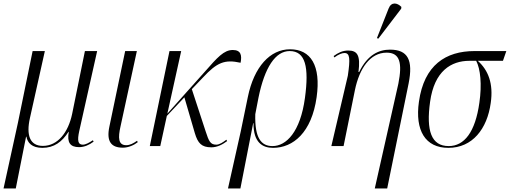

<svg xmlns="http://www.w3.org/2000/svg" viewBox="-55 -824 2876 1083"><path d="M-35 239H34L92 -53H94C100 -19 125 10 184 10C250 10 295 -24 331 -80H333C322 -20 341 6 391 6C421 6 449 -7 473 -25L469 -33C446 -18 428 -8 412 -8C385 -8 380 -30 392 -85L493 -536H424L352 -182C330 -76 270 -1 187 -1C113 -1 92 -62 114 -159L198 -536H129L46 -131Z M638 9C670 9 702 -6 722 -22L718 -30C698 -16 679 -5 657 -5C612 -5 610 -46 625 -112L717 -536H651L562 -110C544 -25 573 9 638 9Z M790 0H849L886 -170L985 -275L1044 -73C1061 -16 1082 7 1137 7C1173 7 1203 -11 1226 -28L1222 -36C1202 -21 1183 -8 1165 -8C1131 -8 1123 -28 1105 -83L1027 -321L1089 -386C1169 -472 1212 -490 1302 -470C1310 -511 1305 -542 1258 -542C1208 -542 1172 -501 1099 -418L889 -183L967 -536H901Z M1231 239H1301L1373 -129H1375C1374 -20 1426 10 1485 10C1599 10 1703 -77 1731 -276C1756 -454 1698 -546 1581 -546C1469 -546 1378 -448 1343 -277L1303 -83ZM1482 0C1419 0 1381 -44 1385 -180L1403 -273C1438 -445 1499 -536 1579 -536C1668 -536 1689 -446 1665 -271C1639 -80 1560 0 1482 0Z M2079 -606 2208 -775 2209 -785C2186 -809 2152 -815 2137 -776L2071 -609ZM2059 239H2129L2250 -354C2276 -485 2246 -544 2145 -544C2084 -544 2019 -517 1971 -418H1967C1979 -512 1961 -539 1909 -539C1877 -539 1852 -526 1827 -508L1831 -500C1855 -518 1875 -525 1888 -525C1919 -525 1921 -493 1907 -397L1814 0H1883L1947 -316C1972 -437 2032 -527 2126 -527C2201 -527 2215 -469 2192 -352Z M2474 10C2610 10 2693 -97 2713 -243C2729 -353 2699 -428 2640 -481H2782L2801 -536H2622C2459 -536 2337 -457 2308 -250C2285 -88 2344 10 2474 10ZM2476 0C2378 0 2348 -86 2371 -250C2395 -424 2490 -481 2593 -481H2631C2655 -435 2664 -348 2649 -245C2626 -79 2564 0 2476 0Z"/></svg>

Font: Noto Serif Display SemiCondensed Light
Style: Italic
Weight: 300
Width: 4
Italic angle: -12°
Designer: Monotype Design Team
Foundry: Monotype Imaging Inc.
Version: Version 2.009